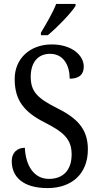

<svg xmlns="http://www.w3.org/2000/svg" viewBox="-20 -951 508 981"><path d="M189 -784V-771H224C274 -812 345 -886 366 -921V-931H267C250 -886 217 -831 189 -784ZM223 10C345 10 429 -61 429 -188C429 -294 372 -349 269 -400C169 -450 137 -485 137 -559C137 -630 172 -676 236 -676C306 -676 336 -615 336 -549C382 -549 408 -568 408 -611C408 -667 349 -724 244 -724C137 -724 55 -655 55 -547C55 -437 105 -378 207 -326C303 -277 346 -242 346 -162C346 -82 303 -37 230 -37C153 -37 111 -105 107 -196C66 -196 40 -169 40 -128C40 -46 99 10 223 10Z"/></svg>

Font: Noto Serif Sinhala Condensed
Style: Regular
Weight: 400
Width: 3
Designer: Jelle Bosma - Monotype Design Team
Foundry: Monotype Imaging Inc.
Version: Version 2.007